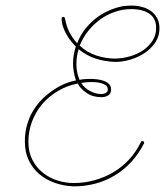

<svg xmlns="http://www.w3.org/2000/svg" viewBox="-20 -648 591 677"><path d="M239.6 9.1Q204.4 7.8 173.2 -3.3Q141.9 -14.3 118.5 -34.2Q95.1 -54 81.4 -82.7Q67.7 -111.3 67.7 -148.4Q67.7 -181 75.2 -207Q82.7 -233.1 94.1 -252.9Q105.5 -272.8 118.5 -287.4Q131.5 -302.1 142.6 -311.2Q167.3 -332 193 -345.4Q218.8 -358.7 248 -364.6Q237.6 -393.2 237.6 -425.1Q237.6 -455.1 247.4 -483.7Q239.6 -491.5 230.8 -502.3Q222 -513 214.5 -526.4Q207 -539.7 202.1 -554Q197.3 -568.4 197.3 -582.7Q197.3 -587.2 202.5 -588.5Q207.7 -588.5 209 -583.3Q214.2 -554.7 224.9 -534.2Q235.7 -513.7 252 -495.4Q263 -523.4 279.3 -544.3Q295.6 -565.1 313.5 -579.8Q331.4 -594.4 349 -603.5Q366.5 -612.6 380.9 -617.5Q395.2 -622.4 404.3 -624.3Q413.4 -626.3 413.4 -626.3Q429 -628.3 444.7 -628.3Q462.9 -628.3 480.5 -623.7Q498 -619.1 511.7 -609.4Q525.4 -599.6 533.9 -584.3Q542.3 -569 542.3 -548.2Q542.3 -520.2 527.7 -498.4Q513 -476.6 490.2 -461.3Q467.4 -446 439.8 -437.8Q412.1 -429.7 386.7 -429.7Q349 -431 317.1 -441.4Q285.2 -451.8 257.2 -474.6Q249.3 -447.9 249.3 -421.9Q249.3 -392.6 260.4 -366.5Q270.2 -368.5 279.6 -369.1Q289.1 -369.8 298.2 -369.8Q307.9 -369.8 320.6 -368.5Q333.3 -367.2 344.7 -363.3Q356.1 -359.4 363.9 -352.2Q371.7 -345.1 371.7 -332.7Q371.7 -317.7 361.3 -311.5Q350.9 -305.3 337.9 -305.3Q306.6 -305.3 284.8 -320.6Q263 -335.9 253.9 -353.5Q214.8 -345.7 182.6 -326.2Q150.4 -306.6 127.6 -279.3Q104.8 -252 92.4 -218.1Q80.1 -184.2 80.1 -147.8Q80.1 -111.3 94.4 -84Q108.7 -56.6 131.8 -38.4Q154.9 -20.2 183.3 -11.4Q211.6 -2.6 239.6 -2.6Q277.3 -2.6 312.8 -12.4Q348.3 -22.1 379.2 -40.4Q410.2 -58.6 434.9 -85.3Q459.6 -112 476.6 -146.5Q477.2 -150.4 481.8 -150.4Q488.3 -150.4 488.3 -143.9Q488.3 -143.2 488 -142.9Q487.6 -142.6 487.6 -141.9Q449.9 -69 385.4 -29.9Q321 9.1 239.6 9.1ZM359.4 -326.8Q360 -328.8 360 -332.7Q360 -343.1 351.6 -348.3Q343.1 -353.5 332.7 -355.8Q322.3 -358.1 312.8 -358.4Q303.4 -358.7 302.1 -358.7Q291 -358.7 282.2 -357.7Q273.4 -356.8 266.3 -355.5Q277.3 -337.9 297.5 -327.1Q317.7 -316.4 336.6 -316.4Q353.5 -316.4 359.4 -326.8ZM386.7 -441.4Q414.1 -442.1 440.1 -449.9Q466.1 -457.7 486 -471.7Q505.9 -485.7 518.2 -505.2Q530.6 -524.7 530.6 -549.5Q530.6 -582.7 507.2 -599.3Q483.7 -615.9 442.7 -615.9Q412.8 -615.9 384.8 -606.1Q356.8 -596.4 333 -579.1Q309.2 -561.8 290.7 -538.4Q272.1 -515 261.1 -487Q287.1 -462.9 320.3 -452.1Q353.5 -441.4 386.7 -441.4Z"/></svg>

Font: League Script
Style: League Script
Weight: 400
Foundry: Haley Fiege
Version: Version 1.001